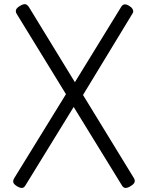

<svg xmlns="http://www.w3.org/2000/svg" viewBox="-20 -912 729 946"><path d="M625 4Q610 14 599 14Q588 14 581 2L343 -385L105 2Q98 14 87.5 14Q77 14 61 4Q52 -2 48 -8Q44 -14 45 -20.5Q46 -27 50 -34L305 -448L62 -844Q56 -854 59 -863.5Q62 -873 77 -882Q93 -892 103 -891.5Q113 -891 122 -878L349 -507L577 -878Q584 -890 594.5 -890.5Q605 -891 618 -882Q628 -876 632 -869.5Q636 -863 636.5 -857Q637 -851 632 -844L389 -444L640 -34Q646 -24 643 -14.5Q640 -5 625 4Z"/></svg>

Font: Playwrite GB S Light
Style: Regular
Weight: 300
Designer: Veronika Burian, José Scaglione
Foundry: TypeTogether
Version: Version 1.002